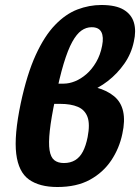

<svg xmlns="http://www.w3.org/2000/svg" viewBox="-20 -737 561 769"><path d="M210 12Q138 12 96 -18Q54 -48 45 -121Q36 -194 63 -323Q88 -440 123 -516.5Q158 -593 200.5 -637Q243 -681 290 -699Q337 -717 386 -717Q444 -717 475.5 -698Q507 -679 516.5 -646Q526 -613 516 -570Q506 -522 478 -482Q450 -442 412 -412.5Q374 -383 329.5 -366.5Q285 -350 240 -350L265 -398Q381 -398 437 -351.5Q493 -305 470 -201Q458 -143 425.5 -94.5Q393 -46 340 -17Q287 12 210 12ZM236 -84Q262 -84 281 -95.5Q300 -107 312 -130Q324 -153 331 -188Q341 -240 330.5 -268.5Q320 -297 292 -309Q264 -321 221 -321H166L182 -402H235Q257 -402 280.5 -411.5Q304 -421 326 -440Q348 -459 365 -488Q382 -517 389 -554Q396 -589 386 -608.5Q376 -628 347 -628Q325 -628 306 -614.5Q287 -601 269.5 -569.5Q252 -538 235 -482Q218 -426 201 -340Q185 -264 179.5 -214Q174 -164 178.5 -135.5Q183 -107 197.5 -95.5Q212 -84 236 -84Z"/></svg>

Font: Ysabeau Office ExtraBold
Style: Italic
Weight: 800
Italic angle: -12°
Designer: Christian Thalmann (Catharsis Fonts)
Version: Version 2.001;gftools[0.9.30]; featfreeze: tnum,lnum,ss02